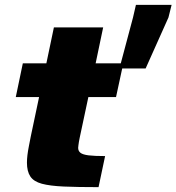

<svg xmlns="http://www.w3.org/2000/svg" viewBox="-20 -771 727 791"><path d="M386 0Q300 0 243 -2.5Q186 -5 152.5 -14Q119 -23 105 -44Q91 -65 91 -101Q91 -115 93 -132Q95 -149 99 -169Q103 -189 107 -210L141 -371H45L74 -510H171L202 -658H405L374 -510H488L458 -371H344L308 -202Q306 -194 305 -186Q304 -178 303 -172Q302 -166 302 -162Q302 -149 311.5 -141.5Q321 -134 345 -131Q369 -128 413 -128ZM472 -489 528 -699 540 -751H687L674 -699L580 -489Z"/></svg>

Font: Saira SemiExpanded ExtraBold
Style: Italic
Weight: 800
Width: 6
Italic angle: -12°
Designer: Hector Gatti with collaboration of the Omnibus-Type team
Foundry: Omnibus-Type
Version: Version 1.101